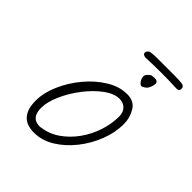

<svg xmlns="http://www.w3.org/2000/svg" viewBox="-155 -635 729 729"><g transform="rotate(45 210.0 -270.5)"><path d="M141 -5Q60 -5 60 -96Q60 -138 80 -184Q100 -230 133 -269.5Q166 -309 206.5 -334Q247 -359 289 -359Q326 -359 343 -331Q360 -303 360 -269Q360 -224 342 -177.5Q324 -131 293 -92Q262 -53 223 -29Q184 -5 141 -5ZM140 -37Q146 -37 147 -38Q186 -43 219 -66Q252 -89 276.5 -123.5Q301 -158 314 -198Q327 -238 327 -277Q327 -300 314 -313Q301 -326 281 -326Q252 -326 219.5 -302Q187 -278 158.5 -241Q130 -204 112 -163.5Q94 -123 94 -91Q94 -37 140 -37ZM308 -419Q301 -416 292.5 -427Q284 -438 284 -449Q284 -459 292 -466Q300 -473 302 -474Q307 -475 311.5 -475.5Q316 -476 320 -476Q337 -476 337 -462Q337 -459 335 -451Q333 -442 327.5 -433.5Q322 -425 308 -419ZM240 -506Q234 -506 229 -509Q224 -512 224 -518Q224 -523 228.5 -528Q233 -533 240 -534Q251 -536 272 -536Q293 -536 318 -536Q343 -536 367 -536Q391 -536 406 -534Q420 -532 420 -519Q420 -506 406 -506Q387 -507 366.5 -507.5Q346 -508 325 -508Q303 -508 282 -507.5Q261 -507 240 -506Z"/></g></svg>

Font: Oooh Baby
Style: Regular
Weight: 400
Designer: Robert E. Leuschke
Foundry: Robert E. Leuschke
Version: Version 1.011; ttfautohint (v1.8.3)